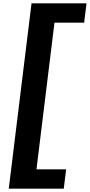

<svg xmlns="http://www.w3.org/2000/svg" viewBox="-20 -880 543 1160"><path d="M170.5 -860 32.9 260H365.2L379.6 143H200.3L309.1 -743H488.4L502.7 -860Z"/></svg>

Font: Hussar
Style: BdSuprExtOblOne
Weight: 700
Foundry: Cannot Into Space Fonts
Version: Version 2.00